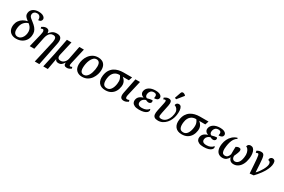

<svg xmlns="http://www.w3.org/2000/svg" viewBox="153 -2422 6310 4273"><g transform="rotate(30 3308.0 -285.5)"><path d="M240 10Q174 9 125.5 -19Q77 -47 54 -100Q31 -153 41 -229Q51 -292 84.5 -339.5Q118 -387 168.5 -417Q219 -447 279 -458Q251 -481 226.5 -503Q202 -525 189 -552.5Q176 -580 182 -621Q191 -688 247.5 -726.5Q304 -765 386 -765Q447 -765 485 -749Q523 -733 540 -708.5Q557 -684 554 -660Q549 -627 525.5 -610.5Q502 -594 466 -594Q473 -644 449 -680Q425 -716 373 -716Q330 -716 305 -695.5Q280 -675 275 -643Q271 -614 279 -594Q287 -574 311.5 -551.5Q336 -529 382 -495Q433 -456 467 -416Q501 -376 515.5 -328.5Q530 -281 521 -218Q511 -147 472.5 -95.5Q434 -44 374 -16.5Q314 11 240 10ZM250 -45Q293 -44 326.5 -68Q360 -92 380.5 -131Q401 -170 407 -214Q415 -268 403.5 -309Q392 -350 368.5 -379.5Q345 -409 316 -430Q256 -413 211.5 -364Q167 -315 154 -231Q140 -132 168.5 -89Q197 -46 250 -45Z M862 240 994 -341Q1005 -406 991.5 -441.5Q978 -477 922 -477Q880 -477 850.5 -454.5Q821 -432 803 -395.5Q785 -359 776 -317L711 0H594L678 -346Q695 -418 686 -446Q677 -474 657 -474Q648 -474 636.5 -471Q625 -468 611 -459L600 -499Q621 -514 649.5 -527Q678 -540 712 -540Q744 -540 767.5 -522Q791 -504 793 -448H798Q831 -490 861 -511.5Q891 -533 920.5 -540Q950 -547 982 -547Q1060 -547 1090 -500.5Q1120 -454 1099 -352L979 240Z M1080 240 1157 -112 1240 -536H1357L1273 -166Q1267 -139 1271.5 -114.5Q1276 -90 1295 -75Q1314 -60 1350 -60Q1385 -60 1414.5 -78.5Q1444 -97 1464 -127Q1484 -157 1491 -191L1559 -536H1676L1584 -134Q1575 -90 1579.5 -74.5Q1584 -59 1603 -59Q1619 -59 1644 -74L1657 -34Q1633 -17 1605.5 -5Q1578 7 1548 7Q1502 7 1484.5 -15.5Q1467 -38 1471 -82H1468Q1442 -40 1412 -15Q1382 10 1332 10Q1298 10 1277.5 -4Q1257 -18 1250 -42H1248L1197 240Z M1938 10Q1851 10 1795.5 -41.5Q1740 -93 1740 -198Q1740 -254 1758.5 -314.5Q1777 -375 1815 -427.5Q1853 -480 1910.5 -513Q1968 -546 2047 -546Q2100 -546 2144.5 -525Q2189 -504 2215.5 -458Q2242 -412 2242 -338Q2242 -285 2224 -224.5Q2206 -164 2169 -110.5Q2132 -57 2074.5 -23.5Q2017 10 1938 10ZM1951 -47Q1988 -47 2016.5 -68Q2045 -89 2065.5 -123.5Q2086 -158 2099 -199.5Q2112 -241 2118.5 -283Q2125 -325 2125 -359Q2125 -430 2100 -460.5Q2075 -491 2033 -491Q1987 -491 1954 -459Q1921 -427 1899.5 -378.5Q1878 -330 1868 -276Q1858 -222 1858 -178Q1858 -106 1883 -76.5Q1908 -47 1951 -47Z M2537 10Q2423 10 2368 -59.5Q2313 -129 2330 -250Q2342 -331 2375.5 -386Q2409 -441 2459 -474Q2509 -507 2569 -521.5Q2629 -536 2693 -536H2915L2885 -445H2727Q2752 -427 2774.5 -399.5Q2797 -372 2808.5 -333.5Q2820 -295 2813 -244Q2804 -174 2771 -116.5Q2738 -59 2680 -24.5Q2622 10 2537 10ZM2546 -45Q2609 -45 2648 -100Q2687 -155 2700 -245Q2711 -324 2694 -372.5Q2677 -421 2654 -445H2634Q2607 -445 2577 -436Q2547 -427 2519 -405Q2491 -383 2470 -344.5Q2449 -306 2441 -246Q2428 -156 2450.5 -100.5Q2473 -45 2546 -45Z M3014 9Q2949 9 2928.5 -30Q2908 -69 2923 -148L3001 -536H3118L3028 -148Q3019 -108 3025 -83Q3031 -58 3061 -58Q3077 -58 3088 -61.5Q3099 -65 3113 -72L3125 -33Q3107 -20 3077 -5.5Q3047 9 3014 9Z M3402 10Q3331 10 3288 -10Q3245 -30 3228 -63.5Q3211 -97 3218 -138Q3225 -178 3245.5 -204Q3266 -230 3295 -246Q3324 -262 3355 -271L3357 -276Q3314 -290 3292.5 -321.5Q3271 -353 3278 -395Q3289 -463 3353 -504.5Q3417 -546 3520 -546Q3579 -546 3616 -531Q3653 -516 3668.5 -493Q3684 -470 3680 -445Q3675 -414 3650 -397.5Q3625 -381 3569 -380Q3582 -438 3566.5 -465.5Q3551 -493 3504 -493Q3451 -493 3423.5 -463.5Q3396 -434 3389 -395Q3376 -319 3432 -299Q3468 -311 3505 -317.5Q3542 -324 3562 -324Q3571 -314 3572.5 -303Q3574 -292 3573 -282Q3569 -259 3549 -246Q3529 -233 3502 -234Q3488 -234 3469.5 -241Q3451 -248 3434 -256Q3395 -244 3367 -218Q3339 -192 3333 -155Q3316 -56 3443 -56Q3501 -56 3545.5 -76.5Q3590 -97 3613 -131Q3620 -125 3624 -114Q3628 -103 3626 -90Q3622 -65 3597.5 -42Q3573 -19 3525.5 -4.5Q3478 10 3402 10Z M3892 10Q3829 10 3799 -12.5Q3769 -35 3764.5 -78Q3760 -121 3773 -182L3819 -399Q3827 -441 3823.5 -457.5Q3820 -474 3801 -474Q3792 -474 3781.5 -470Q3771 -466 3760 -459L3748 -499Q3767 -513 3796.5 -526.5Q3826 -540 3858 -540Q3916 -540 3928.5 -499.5Q3941 -459 3928 -397L3884 -185Q3875 -143 3873 -115.5Q3871 -88 3884 -74Q3897 -60 3933 -60Q3985 -60 4027.5 -89.5Q4070 -119 4099 -172.5Q4128 -226 4138 -297Q4147 -355 4131.5 -392.5Q4116 -430 4090.5 -450Q4065 -470 4042 -476Q4047 -509 4067.5 -526.5Q4088 -544 4115 -544Q4155 -544 4175.5 -512Q4196 -480 4200 -426.5Q4204 -373 4195 -309Q4186 -247 4161 -190Q4136 -133 4096 -88Q4056 -43 4004.5 -16.5Q3953 10 3892 10ZM4006 -605 3967 -620 4021 -775Q4031 -804 4051.5 -809.5Q4072 -815 4095 -805Q4118 -795 4136 -776L4135 -764Z M4501 10Q4387 10 4332 -59.5Q4277 -129 4294 -250Q4306 -331 4339.5 -386Q4373 -441 4423 -474Q4473 -507 4533 -521.5Q4593 -536 4657 -536H4879L4849 -445H4691Q4716 -427 4738.5 -399.5Q4761 -372 4772.5 -333.5Q4784 -295 4777 -244Q4768 -174 4735 -116.5Q4702 -59 4644 -24.5Q4586 10 4501 10ZM4510 -45Q4573 -45 4612 -100Q4651 -155 4664 -245Q4675 -324 4658 -372.5Q4641 -421 4618 -445H4598Q4571 -445 4541 -436Q4511 -427 4483 -405Q4455 -383 4434 -344.5Q4413 -306 4405 -246Q4392 -156 4414.5 -100.5Q4437 -45 4510 -45Z M5059 10Q4988 10 4945 -10Q4902 -30 4885 -63.5Q4868 -97 4875 -138Q4882 -178 4902.5 -204Q4923 -230 4952 -246Q4981 -262 5012 -271L5014 -276Q4971 -290 4949.5 -321.5Q4928 -353 4935 -395Q4946 -463 5010 -504.5Q5074 -546 5177 -546Q5236 -546 5273 -531Q5310 -516 5325.5 -493Q5341 -470 5337 -445Q5332 -414 5307 -397.5Q5282 -381 5226 -380Q5239 -438 5223.5 -465.5Q5208 -493 5161 -493Q5108 -493 5080.5 -463.5Q5053 -434 5046 -395Q5033 -319 5089 -299Q5125 -311 5162 -317.5Q5199 -324 5219 -324Q5228 -314 5229.5 -303Q5231 -292 5230 -282Q5226 -259 5206 -246Q5186 -233 5159 -234Q5145 -234 5126.5 -241Q5108 -248 5091 -256Q5052 -244 5024 -218Q4996 -192 4990 -155Q4973 -56 5100 -56Q5158 -56 5202.5 -76.5Q5247 -97 5270 -131Q5277 -125 5281 -114Q5285 -103 5283 -90Q5279 -65 5254.5 -42Q5230 -19 5182.5 -4.5Q5135 10 5059 10Z M5384 -252Q5393 -316 5421.5 -375.5Q5450 -435 5499.5 -480.5Q5549 -526 5619 -546L5630 -525Q5585 -498 5558 -456Q5531 -414 5516.5 -363.5Q5502 -313 5495 -259Q5484 -181 5491.5 -137.5Q5499 -94 5520.5 -76.5Q5542 -59 5573 -59Q5609 -59 5635 -81Q5661 -103 5679 -157Q5678 -205 5679 -258.5Q5680 -312 5682 -350Q5698 -360 5718 -367.5Q5738 -375 5759 -375Q5794 -375 5804.5 -355Q5815 -335 5808 -301Q5804 -283 5793.5 -256Q5783 -229 5771.5 -202.5Q5760 -176 5752 -159Q5752 -109 5773.5 -84Q5795 -59 5829 -59Q5878 -59 5916 -104Q5954 -149 5967 -248Q5977 -313 5965 -362Q5953 -411 5930 -440.5Q5907 -470 5881 -476Q5886 -510 5908 -527Q5930 -544 5961 -544Q6002 -544 6028 -520Q6054 -496 6067 -456.5Q6080 -417 6082 -368.5Q6084 -320 6077 -272Q6065 -187 6031.5 -123.5Q5998 -60 5947 -25Q5896 10 5832 10Q5777 10 5745 -19Q5713 -48 5704 -94Q5681 -47 5642.5 -18.5Q5604 10 5547 10Q5490 10 5448.5 -18.5Q5407 -47 5389 -105Q5371 -163 5384 -252Z M6126 -505Q6151 -523 6178 -531.5Q6205 -540 6231 -540Q6262 -540 6281 -530Q6300 -520 6311.5 -492Q6323 -464 6329 -413Q6335 -362 6340 -281Q6345 -200 6352 -82H6355Q6385 -112 6414 -151.5Q6443 -191 6467 -233.5Q6491 -276 6505.5 -316Q6520 -356 6520 -386Q6520 -421 6502.5 -440Q6485 -459 6457 -459Q6457 -501 6479 -521.5Q6501 -542 6529 -542Q6560 -542 6579.5 -520.5Q6599 -499 6599 -449Q6599 -402 6582 -351Q6565 -300 6537 -249.5Q6509 -199 6475.5 -152.5Q6442 -106 6408.5 -67Q6375 -28 6348 -1L6250 8Q6241 -124 6235 -211.5Q6229 -299 6224 -352Q6219 -405 6213.5 -431Q6208 -457 6200.5 -465.5Q6193 -474 6183 -474Q6172 -474 6162 -470Q6152 -466 6138 -458Z"/></g></svg>

Font: Noto Serif Medium
Style: Italic
Weight: 500
Italic angle: -12°
Designer: Monotype Design Team
Foundry: Monotype Imaging Inc.
Version: Version 2.014; ttfautohint (v1.8.4.7-5d5b)